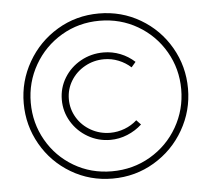

<svg xmlns="http://www.w3.org/2000/svg" viewBox="-50 -743 870 788"><g transform="rotate(-5 385.0 -349.0)"><path d="M723 -350Q723 -259 678 -180.5Q633 -102 555 -55.5Q477 -9 383 -9Q290 -9 212.5 -55Q135 -101 90.5 -179Q46 -257 46 -348Q46 -439 91 -517.5Q136 -596 213.5 -642.5Q291 -689 385 -689Q478 -689 555.5 -643.5Q633 -598 678 -520Q723 -442 723 -350ZM75 -348Q75 -264 115.5 -193Q156 -122 226.5 -80.5Q297 -39 383 -39Q470 -39 541.5 -81Q613 -123 654 -194.5Q695 -266 695 -350Q695 -434 654 -505Q613 -576 542 -617.5Q471 -659 385 -659Q299 -659 228 -617Q157 -575 116 -503.5Q75 -432 75 -348ZM390 -500Q347 -500 310.5 -479.5Q274 -459 253 -424.5Q232 -390 232 -349Q232 -308 253 -273Q274 -238 310.5 -217.5Q347 -197 390 -197Q420 -197 449 -208Q478 -219 500 -239L518 -220Q492 -196 458 -182Q424 -168 388 -168Q338 -168 295.5 -192.5Q253 -217 228 -258.5Q203 -300 203 -349Q203 -398 228 -439Q253 -480 296 -504Q339 -528 390 -528Q426 -528 459 -515Q492 -502 518 -478L500 -457Q478 -477 449.5 -488.5Q421 -500 390 -500Z"/></g></svg>

Font: TypoPRO Montserrat Alternates
Style: Regular
Weight: 275
Designer: Julieta Ulanovsky
Foundry: Julieta Ulanovsky
Version: Version 6.001